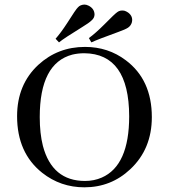

<svg xmlns="http://www.w3.org/2000/svg" viewBox="-20 -798 728 828"><path d="M346.7 -595.7C413.1 -595.7 471.7 -576.5 522.5 -538.1C597.3 -482.1 634.8 -400.4 634.8 -293C634.8 -201.2 603.8 -126.3 542 -68.4C486.7 -16.3 420.6 9.8 343.8 9.8C275.4 9.8 214.8 -11.1 162.1 -52.7C89.8 -110 53.7 -191.4 53.7 -296.9C53.7 -388 84.3 -461.9 145.5 -518.6C201.5 -570 268.6 -595.7 346.7 -595.7ZM346.7 -17.6C372.7 -17.6 396.8 -22.5 418.9 -32.2C497.7 -66.7 537.1 -154.9 537.1 -296.9C536.5 -476.6 472 -567.1 343.8 -568.4C325.5 -568.4 308.3 -566.4 292 -562.5C198.2 -537.8 151.4 -447.9 151.4 -293C151.4 -246.1 155.9 -204.8 165 -168.9C191.7 -68 252.3 -17.6 346.7 -17.6ZM375 -710C367.8 -702.8 354.5 -693.4 335 -681.6C282.2 -649.1 248.7 -627 234.4 -615.2L219.7 -630.9C234.7 -647.8 251.3 -670.2 269.5 -698.2C294.9 -738.6 310.5 -761.4 316.4 -766.6C322.9 -773.8 332 -777.7 343.8 -778.3C349.6 -778.3 355.8 -776.7 362.3 -773.4C378.6 -765 387 -752.6 387.7 -736.3C387.7 -725.9 383.5 -717.1 375 -710ZM532.2 -678.7C524.4 -673.5 510.4 -667.3 490.2 -660.2C429 -638 390.3 -623 374 -615.2L363.3 -633.8C382.2 -647.5 404.3 -667 429.7 -692.4C460.3 -723.6 479.2 -741.5 486.3 -746.1C494.1 -752 503.9 -753.9 515.6 -752C520.8 -750.7 526.4 -748 532.2 -744.1C547.2 -733.1 552.7 -719.1 548.8 -702.1C546.2 -692.4 540.7 -684.6 532.2 -678.7Z"/></svg>

Font: Abhaya Libre
Style: Regular
Weight: 400
Designer: Pushpananda Ekanayake, Sol Matas, Pathum Egodawatta
Foundry: Mooniak
Version: Version 1.041; ; ttfautohint (v1.5)